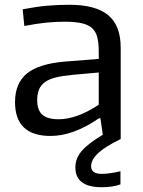

<svg xmlns="http://www.w3.org/2000/svg" viewBox="-20 -565 601 805"><path d="M407 220Q296 220 296 137Q296 99 322.5 68Q349 37 411 0L401 -69H395Q287 5 192 5Q43 5 43 -137Q43 -216 93 -257Q143 -298 254 -307L394 -318V-351Q394 -387 387.5 -410.5Q381 -434 365 -448Q349 -462 321 -468Q293 -474 250 -474Q213 -474 173 -470Q133 -466 82 -456L75 -526Q132 -537 177.5 -541Q223 -545 271 -545Q381 -545 433.5 -501.5Q486 -458 486 -366V18Q420 50 391 77.5Q362 105 362 132Q362 164 407 164Q422 164 443.5 161Q465 158 485 153V208Q470 214 449.5 217Q429 220 407 220ZM226 -65Q264 -65 306.5 -80.5Q349 -96 394 -126V-261L282 -251Q241 -247 213 -240Q185 -233 168 -220.5Q151 -208 143.5 -189.5Q136 -171 136 -145Q136 -103 157.5 -84Q179 -65 226 -65Z"/></svg>

Font: Encode Sans Wide
Style: Regular
Weight: 400
Designer: Pablo Impallari, Andres Torresi
Foundry: Pablo Impallari, Andres Torresi
Version: Version 1.000; ttfautohint (v1.00) -l 8 -r 50 -G 200 -x 14 -